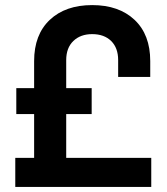

<svg xmlns="http://www.w3.org/2000/svg" viewBox="-20 -734 654 754"><path d="M40 0V-114H114V-286H44V-388H114V-494Q114 -598 175.5 -656Q237 -714 342 -714Q447 -714 508.5 -656Q570 -598 570 -494V-432H444V-498Q444 -546 416.5 -573Q389 -600 342 -600Q296 -600 268 -573Q240 -546 240 -498V-388H340V-286H240V-114H574V0Z"/></svg>

Font: Space Grotesk Frontify
Style: Bold
Weight: 700
Designer: Florian Karsten
Version: Version 2.000